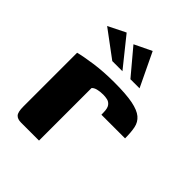

<svg xmlns="http://www.w3.org/2000/svg" viewBox="-177 -714 817 817"><g transform="rotate(45 231.5 -306.0)"><path d="M194.5 0H86.7Q64.9 0 54.9 -11.1Q44.9 -22.1 44.9 -55.2V-379Q72.5 -386.4 126.5 -394.2Q180.4 -402 246.9 -402Q317 -402 357.5 -394Q397.9 -385.9 417.1 -369.6Q436.4 -353.3 441.6 -327.6Q446.8 -301.9 446.8 -265.6H304.4L304.1 -279.6Q303.8 -303.9 295.4 -315Q287 -326 274.8 -328.9Q262.7 -331.7 249.6 -331.7Q230.4 -331.7 215.5 -327.8Q200.5 -323.8 194.5 -315.8ZM175.8 -459.7 54.7 -549.8 133.2 -588.8 236.9 -459.7ZM284.9 -459.7 188.9 -574 267 -611.7 339.8 -459.7Z"/></g></svg>

Font: Genos Thin
Style: Regular
Weight: 100
Designer: Robert E. Leuschke
Foundry: Robert E. Leuschke
Version: Version 1.010